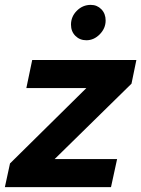

<svg xmlns="http://www.w3.org/2000/svg" viewBox="-49 -767 579 787"><path d="M-29 0 -8 -97 305 -406H59L83 -521H510L490 -424L175 -115H431L406 0ZM305 -602Q278 -602 260 -620Q242 -638 242 -666Q242 -699 266 -723Q290 -747 323 -747Q349 -747 366.5 -729Q384 -711 384 -683Q384 -651 360 -626.5Q336 -602 305 -602Z"/></svg>

Font: Red Hat Display ExtraBold
Style: Italic
Weight: 800
Italic angle: -12°
Designer: Pentagram, MCKL
Foundry: Pentagram, MCKL
Version: Version 1.023